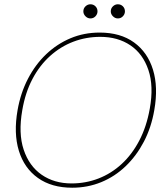

<svg xmlns="http://www.w3.org/2000/svg" viewBox="-20 -864 771 896"><path d="M317 12Q221 12 157 -33.5Q93 -79 68 -160.5Q43 -242 62 -350Q76 -430 110.5 -496.5Q145 -563 195.5 -611Q246 -659 309 -685.5Q372 -712 445 -712Q542 -712 605.5 -666Q669 -620 694 -538.5Q719 -457 700 -350Q686 -269 651.5 -203Q617 -137 566.5 -88.5Q516 -40 452.5 -14Q389 12 317 12ZM314 -8Q380 -8 439.5 -31Q499 -54 547.5 -98.5Q596 -143 630 -208Q664 -273 679 -357Q698 -462 672.5 -537.5Q647 -613 588.5 -652.5Q530 -692 448 -692Q382 -692 322.5 -669.5Q263 -647 214 -603Q165 -559 131.5 -495.5Q98 -432 84 -350Q65 -242 90.5 -165.5Q116 -89 174.5 -48.5Q233 -8 314 -8ZM402 -778Q389 -778 379 -788Q369 -798 369 -811Q369 -825 379 -834.5Q389 -844 402 -844Q416 -844 425.5 -834.5Q435 -825 435 -811Q435 -798 425.5 -788Q416 -778 402 -778ZM530 -778Q517 -778 507 -788Q497 -798 497 -811Q497 -825 507 -834.5Q517 -844 530 -844Q544 -844 553.5 -834.5Q563 -825 563 -811Q563 -798 553.5 -788Q544 -778 530 -778Z"/></svg>

Font: DM Sans 10pt Thin
Style: Italic
Weight: 250
Italic angle: -10°
Version: Version 4.004;gftools[0.9.30]